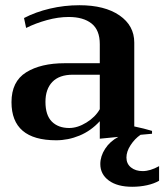

<svg xmlns="http://www.w3.org/2000/svg" viewBox="-20 -527 629 735"><path d="M589 109V165Q570 176 543 182Q516 188 486 188Q429 188 396.5 164Q364 140 364 101Q364 71 382.5 42.5Q401 14 433 -3L362 4V-63Q328 -26 284.5 -8Q241 10 195 10Q24 10 24 -136Q24 -215 80 -250Q136 -285 228 -285H362V-358Q362 -412 330.5 -437Q299 -462 243 -462Q203 -462 159.5 -450Q116 -438 80 -420L72 -458Q116 -481 171 -494Q226 -507 284 -507Q381 -507 437.5 -468Q494 -429 494 -364V-43Q532 -35 562 -26V-15L518 -11Q496 4 480 28.5Q464 53 464 76Q464 100 481.5 114Q499 128 526 128Q555 128 589 109ZM362 -241H259Q207 -241 180.5 -213.5Q154 -186 154 -137Q154 -86 178.5 -61.5Q203 -37 245 -37Q277 -37 311 -58Q345 -79 362 -109Z"/></svg>

Font: Trirong SemiBold
Style: Regular
Weight: 600
Designer: Katatrad Team
Foundry: CadsonDemak
Version: Version 1.000